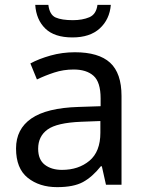

<svg xmlns="http://www.w3.org/2000/svg" viewBox="-20 -760 601 790"><path d="M288 -545Q386 -545 433 -502Q480 -459 480 -365V0H416L399 -76H395Q360 -32 321.5 -11Q283 10 215 10Q142 10 94 -28.5Q46 -67 46 -149Q46 -229 109 -272.5Q172 -316 303 -320L394 -323V-355Q394 -422 365 -448Q336 -474 283 -474Q241 -474 203 -461.5Q165 -449 132 -433L105 -499Q140 -518 188 -531.5Q236 -545 288 -545ZM314 -259Q214 -255 175.5 -227Q137 -199 137 -148Q137 -103 164.5 -82Q192 -61 235 -61Q303 -61 348 -98.5Q393 -136 393 -214V-262ZM436 -740Q431 -680 390.5 -643Q350 -606 278 -606Q204 -606 166.5 -642.5Q129 -679 125 -740H179Q184 -699 209 -688Q234 -677 280 -677Q319 -677 347.5 -689Q376 -701 381 -740Z"/></svg>

Font: Noto Sans Nabataean
Style: Regular
Weight: 400
Designer: Monotype Design Team
Foundry: Monotype Imaging Inc.
Version: Version 2.001; ttfautohint (v1.8.4.7-5d5b)